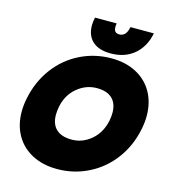

<svg xmlns="http://www.w3.org/2000/svg" viewBox="-133 -1033 1035 1156"><g transform="rotate(15 384.5 -455.0)"><path d="M309 -876Q309 -898 315 -925H450Q448 -913 448 -902Q448 -865 482 -865Q525 -865 536 -925H682Q665 -839 607 -790Q549 -741 461 -741Q387 -741 348 -776.5Q309 -812 309 -876ZM35 -265Q35 -306 44 -349Q66 -457 127.5 -540Q189 -623 280 -668.5Q371 -714 476 -714Q563 -714 629.5 -679.5Q696 -645 732.5 -581Q769 -517 769 -433Q769 -393 760 -349Q738 -241 676.5 -158.5Q615 -76 524 -30.5Q433 15 329 15Q242 15 175 -19.5Q108 -54 71.5 -117.5Q35 -181 35 -265ZM560 -349Q565 -376 565 -398Q565 -456 532.5 -487Q500 -518 437 -518Q369 -518 314 -472Q259 -426 244 -349Q239 -322 239 -299Q239 -241 272 -210Q305 -179 369 -179Q436 -179 490 -225Q544 -271 560 -349Z"/></g></svg>

Font: Readiness ExtraBold
Style: Italic
Weight: 800
Italic angle: -12°
Designer: Katatrad Team
Foundry: CadsonDemak
Version: Version 1.00;January 16, 2020;FontCreator 12.0.0.2550 64-bit